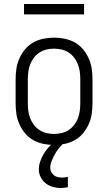

<svg xmlns="http://www.w3.org/2000/svg" viewBox="-20 -716 540 959"><path d="M250 8Q223 8 196.5 2.5Q170 -3 146.5 -16Q123 -29 105.5 -50Q88 -71 77 -95.5Q66 -120 62 -146.5Q58 -173 58 -200V-320Q58 -347 62 -373.5Q66 -400 77 -424.5Q88 -449 105.5 -470Q123 -491 146.5 -504Q170 -517 196.5 -522.5Q223 -528 250 -528Q277 -528 303.5 -522.5Q330 -517 353.5 -504Q377 -491 394.5 -470Q412 -449 423 -424.5Q434 -400 438 -373.5Q442 -347 442 -320V-200Q442 -173 438 -146.5Q434 -120 423 -95.5Q412 -71 394.5 -50Q377 -29 353.5 -16Q330 -3 303.5 2.5Q277 8 250 8ZM250 -47Q269 -47 288 -51.5Q307 -56 323 -66.5Q339 -77 350.5 -92Q362 -107 369 -125Q376 -143 378.5 -162Q381 -181 381 -200V-320Q381 -339 378.5 -358Q376 -377 369 -395Q362 -413 350.5 -428Q339 -443 323 -453.5Q307 -464 288 -468.5Q269 -473 250 -473Q231 -473 212 -468.5Q193 -464 177 -453.5Q161 -443 149.5 -428Q138 -413 131 -395Q124 -377 121.5 -358Q119 -339 119 -320V-200Q119 -181 121.5 -162Q124 -143 131 -125Q138 -107 149.5 -92Q161 -77 177 -66.5Q193 -56 212 -51.5Q231 -47 250 -47ZM283 223Q263 223 243.5 217.5Q224 212 208 199.5Q192 187 183 168.5Q174 150 174 130Q174 110 181 90Q188 70 198.5 52.5Q209 35 222.5 20Q236 5 252 -8H297V0Q284 12 273 26Q262 40 253.5 55.5Q245 71 238 88Q231 105 231 122Q231 133 236 143Q241 153 249.5 159.5Q258 166 268.5 168.5Q279 171 290 171Q297 171 304.5 170Q312 169 319 167V219Q310 221 301 222Q292 223 283 223ZM100 -644V-696H400V-644Z"/></svg>

Font: Iosevka Light
Style: Regular
Weight: 300
Monospace: yes
Designer: Belleve Invis
Foundry: Belleve Invis
Version: Version 32.5.0; ttfautohint (v1.8.4)